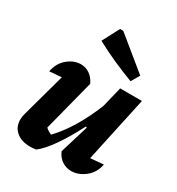

<svg xmlns="http://www.w3.org/2000/svg" viewBox="-181 -870 917 993"><g transform="rotate(30 277.5 -373.5)"><path d="M299 -56 351 -227 344 -230Q303 -149 260.5 -87.5Q218 -26 181 2Q162 5 146 5Q94 5 63 -21Q32 -47 32 -91Q32 -111 38 -130L109 -388Q73 -385 37 -382Q47 -435 84 -465.5Q121 -496 162 -496Q190 -496 214 -480Q238 -464 253 -432L174 -125Q190 -111 209 -103Q255 -151 294.5 -216Q334 -281 369 -366L399 -489H529L445 -99Q465 -101 484 -102.5Q503 -104 523 -106Q513 -53 474 -22.5Q435 8 392 8Q363 8 338 -8Q313 -24 299 -56ZM427 -548Q366 -571 307.5 -597Q249 -623 192 -654L245 -755H264L456 -598Z"/></g></svg>

Font: Piazzolla
Style: Bold Italic
Weight: 700
Italic angle: -11.3°
Designer: Juan Pablo del Peral
Foundry: Huerta Tipografica
Version: Version 1.330